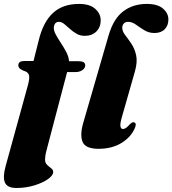

<svg xmlns="http://www.w3.org/2000/svg" viewBox="-45 -747 880 980"><path d="M48.5 -413.5Q48.5 -435.5 78.5 -435.5H126L152 -538.5Q174.5 -633.5 224.8 -680.2Q275 -727 358.5 -727Q413 -727 441 -702Q469 -677 469 -643.5Q469 -608.5 446.8 -586.2Q424.5 -564 387.5 -564Q364.5 -564 345.8 -574.8Q327 -585.5 311.5 -599.8Q296 -614 282.5 -624.8Q269 -635.5 256 -635.5Q235 -635.5 230.5 -613Q227 -596 237.5 -575.2Q248 -554.5 263.5 -531.2Q279 -508 292.2 -483.5Q305.5 -459 307.5 -434.5H357Q390 -434.5 390 -413.5Q390 -399 375.5 -389Q361 -379 338 -379H297.5L192 22Q188 37.5 186.5 48.5Q185 59.5 185 67.5Q185 84.5 195.2 94.2Q205.5 104 216 111.8Q226.5 119.5 226.5 131Q226.5 148.5 199.5 167.5Q172.5 186.5 129.5 199.5Q86.5 212.5 38.5 212.5Q-8 212.5 -20 184.5Q-32 156.5 -15.5 98L97 -310.5Q108 -350 102.5 -365.2Q97 -380.5 75 -386Q58.5 -393.5 53.5 -399.8Q48.5 -406 48.5 -413.5ZM704 -727Q759.5 -727 787 -703.2Q814.5 -679.5 814.5 -647.5Q814.5 -617 795.8 -597.8Q777 -578.5 743.5 -578.5Q714.5 -578.5 691.5 -592.8Q668.5 -607 648.8 -621.2Q629 -635.5 609 -635.5Q595 -635.5 587 -627Q579 -618.5 579 -605.5Q579 -587 593.8 -568Q608.5 -549 625.2 -524.5Q642 -500 649.8 -465.5Q657.5 -431 643.5 -382L578 -152.5Q567 -115 569.8 -101.8Q572.5 -88.5 583 -88.5Q597 -88.5 618 -113Q626.5 -121 631.2 -122.5Q636 -124 641 -122Q655 -116 640.5 -87Q619.5 -43.5 572 -15.5Q524.5 12.5 458 12.5Q390.5 12.5 376.2 -23.5Q362 -59.5 380.5 -122L509.5 -567Q534.5 -652 584.5 -689.5Q634.5 -727 704 -727Z"/></svg>

Font: Fraunces 72pt Black
Style: Italic
Weight: 900
Italic angle: -16°
Version: Version 1.000;[b76b70a41]